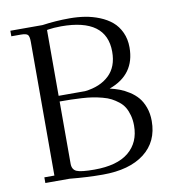

<svg xmlns="http://www.w3.org/2000/svg" viewBox="-81 -784 795 864"><g transform="rotate(-10 316.5 -351.5)"><path d="M22 -676.8V-702.1H168.9Q230.5 -710.9 293.9 -710.9Q330.6 -710.9 364 -705.6Q397.5 -700.2 429.7 -687.3Q461.9 -674.3 485.4 -654.5Q508.8 -634.8 522.9 -604.2Q537.1 -573.7 537.1 -535.2Q537.1 -411.1 417 -368.2Q440.4 -362.8 461.2 -355Q481.9 -347.2 504.2 -333Q526.4 -318.8 542 -300.5Q557.6 -282.2 567.9 -254.2Q578.1 -226.1 578.1 -191.9Q578.1 -97.7 509.8 -44.9Q441.4 7.8 319.8 7.8Q248.5 7.8 168.9 0H58.1V-25.9H104V-637.2Q104 -662.1 96.9 -669.4Q89.8 -676.8 64.9 -676.8ZM185.1 -65.9Q185.1 -39.1 205.1 -30Q225.1 -21 286.1 -21Q390.6 -21 443.4 -64.7Q496.1 -108.4 496.1 -185.1Q496.1 -210.9 490.2 -232.4Q484.4 -253.9 474.9 -269.8Q465.3 -285.6 449.5 -298.1Q433.6 -310.5 417.7 -318.8Q401.9 -327.1 378.2 -333.3Q354.5 -339.4 334.7 -342.5Q314.9 -345.7 286.4 -347.4Q257.8 -349.1 236.6 -349.6Q215.3 -350.1 185.1 -350.1ZM185.1 -376H306.2Q376 -383.8 416.5 -422.4Q457 -460.9 457 -529.8Q457 -682.1 250 -682.1Q233.9 -682.1 217.8 -680.9Q201.7 -679.7 193.4 -678.2L185.1 -676.8Z"/></g></svg>

Font: Dihjauti
Style: Regular
Weight: 400
Designer: T. Christopher White
Version: Version 3.0.0